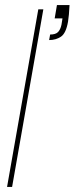

<svg xmlns="http://www.w3.org/2000/svg" viewBox="-20 -742 296 762"><path d="M8 0 132 -705H152L28 0ZM175 -583 179 -605Q201 -605 210.5 -615Q220 -625 224 -644L228 -669H197L206 -722H256Q255 -700 253.5 -685Q252 -670 250 -656Q242 -610 222 -596.5Q202 -583 175 -583Z"/></svg>

Font: DM Sans 36pt Thin
Style: Italic
Weight: 250
Italic angle: -10°
Designer: Colophon Foundry, Jonny Pinhorn
Foundry: Colophon Foundry
Version: Version 4.004;gftools[0.9.30]